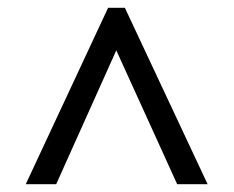

<svg xmlns="http://www.w3.org/2000/svg" viewBox="-20 -734 599 492"><path d="M46 -262 257 -714H300L512 -262H434L278 -605L124 -262Z"/></svg>

Font: NotoSerifTamilSlanted
Style: Italic
Weight: 400
Italic angle: -12°
Designer: Indian Type Foundry, Tom Grace, and the Monotype Design Team
Foundry: Monotype Imaging Inc.
Version: Version 2.001